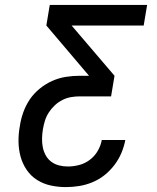

<svg xmlns="http://www.w3.org/2000/svg" viewBox="-20 -755 640 783"><path d="M249 8Q217 8 187 1.5Q157 -5 131.5 -21Q106 -37 89 -62Q72 -87 64 -116Q56 -145 55.5 -177Q55 -209 61 -241Q65 -269 75 -297Q85 -325 101.5 -349.5Q118 -374 142 -393.5Q166 -413 193 -425Q220 -437 248.5 -441.5Q277 -446 305 -446H343L169 -651L183 -735H580L566 -651H272L447 -446L433 -362H305Q288 -362 270 -359Q252 -356 235 -347.5Q218 -339 204 -326Q190 -313 179.5 -297Q169 -281 163.5 -263.5Q158 -246 155 -228Q152 -210 151.5 -191Q151 -172 154.5 -154.5Q158 -137 166.5 -121.5Q175 -106 189 -95.5Q203 -85 220.5 -80.5Q238 -76 257 -76Q279 -76 302.5 -82Q326 -88 346 -103Q366 -118 378.5 -139.5Q391 -161 395 -184H491Q486 -157 475 -131Q464 -105 446.5 -82Q429 -59 406.5 -41Q384 -23 357.5 -12Q331 -1 303.5 3.5Q276 8 249 8Z"/></svg>

Font: Iosevka Aile Medium Oblique
Style: Regular
Weight: 500
Italic angle: -9°
Designer: Belleve Invis
Foundry: Belleve Invis
Version: Version 31.1.0; ttfautohint (v1.8.4)